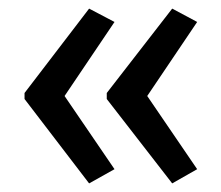

<svg xmlns="http://www.w3.org/2000/svg" viewBox="-20 -487 514 446"><path d="M37 -271 187 -467 246 -436 130 -264 246 -94 187 -61 37 -257ZM228 -271 380 -467 438 -436 322 -264 438 -94 380 -61 228 -257Z"/></svg>

Font: Noto Sans Lao Looped UI Condensed
Style: Regular
Weight: 400
Width: 3
Designer: Mark Frömberg, Ben Mitchell
Foundry: The Fontpad Ltd
Version: Version 1.001; ttfautohint (v1.8.4.7-5d5b)